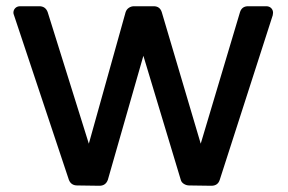

<svg xmlns="http://www.w3.org/2000/svg" viewBox="-20 -591 925 616"><path d="M299 5 228 4Q208 4 201 -14L25 -542Q23 -547 23 -550Q23 -559 29 -565Q35 -571 45 -571H106Q126 -571 133 -552L265 -130L383 -552Q386 -561 393.5 -566Q401 -571 410 -571H473Q493 -571 499 -552L624 -130L750 -552Q756 -571 776 -571H834Q844 -571 850 -565Q856 -559 856 -550Q856 -547 855 -542L685 -14Q679 5 658 5L587 4Q578 4 570 -1Q562 -6 560 -14L440 -412L326 -14Q319 5 299 5Z"/></svg>

Font: Miriam Libre SemiBold
Style: Regular
Weight: 600
Version: Version 2.000